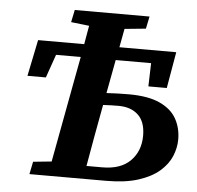

<svg xmlns="http://www.w3.org/2000/svg" viewBox="-51 -769 844 821"><g transform="rotate(5 370.5 -358.0)"><path d="M226 -663 237 -716H558L547 -663L456 -654L441 -574H685L658 -418H579L582 -518H430L403 -374Q451 -377 499 -377Q582 -377 632 -354Q682 -331 704 -291.5Q726 -252 726 -203Q726 -167 711 -131Q696 -95 662 -65.5Q628 -36 572 -18Q516 0 434 0H105L116 -54L195 -62L259 -406Q264 -434 269.5 -462Q275 -490 280 -518H174L139 -418H60L92 -574H290Q294 -594 297 -614.5Q300 -635 304 -654ZM391 -311Q379 -247 367.5 -183.5Q356 -120 345 -56H413Q492 -56 533.5 -98Q575 -140 575 -206Q575 -265 544 -294.5Q513 -324 459 -324Q443 -324 426.5 -323.5Q410 -323 393 -322Z"/></g></svg>

Font: Source Serif Pro
Style: Bold Italic
Weight: 700
Italic angle: -12°
Designer: Frank Grießhammer
Foundry: Adobe Systems Incorporated
Version: Version 3.001;hotconv 1.0.111;makeotfexe 2.5.65597